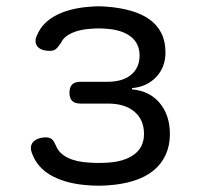

<svg xmlns="http://www.w3.org/2000/svg" viewBox="-20 -579 640 608"><path d="M98 -469Q115 -509 159.5 -531.5Q204 -554 269 -558Q281 -559 292.5 -559Q304 -559 316 -558Q359 -555 394 -545Q429 -535 453.5 -517.5Q478 -500 491 -474Q504 -448 504 -413Q504 -366 474.5 -335Q445 -304 398 -300V-296Q454 -291 486 -252.5Q518 -214 518 -154Q518 -118 504.5 -88.5Q491 -59 465.5 -38.5Q440 -18 403.5 -6.5Q367 5 321 8Q307 9 292.5 9Q278 9 264 8Q194 4 146.5 -21Q99 -46 82 -92Q77 -104 78 -113.5Q79 -123 85 -129.5Q91 -136 101.5 -140Q112 -144 126 -144Q131 -144 136 -142.5Q141 -141 144.5 -138Q148 -135 151 -130Q154 -125 157 -118Q167 -93 194.5 -79.5Q222 -66 264 -64Q278 -63 292.5 -63Q307 -63 321 -64Q374 -67 405 -90Q436 -113 436 -155Q436 -200 405.5 -225.5Q375 -251 322 -251H235Q217 -251 208.5 -259.5Q200 -268 200 -285Q200 -303 208.5 -311.5Q217 -320 235 -320H320Q369 -320 395.5 -342.5Q422 -365 422 -403Q422 -442 393.5 -463.5Q365 -485 316 -488Q304 -489 292.5 -489Q281 -489 269 -488Q233 -486 207.5 -474.5Q182 -463 173 -443Q168 -436 164 -431Q160 -426 156 -423Q152 -420 147.5 -419Q143 -418 138 -418Q124 -418 114 -421.5Q104 -425 98.5 -432Q93 -439 92.5 -448.5Q92 -458 98 -469Z"/></svg>

Font: Maple Mono Normal NL Light
Style: Regular
Weight: 300
Monospace: yes
Designer: subframe7536
Version: Version 7.000